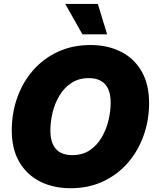

<svg xmlns="http://www.w3.org/2000/svg" viewBox="-20 -973 810 1003"><path d="M348.6 10.3Q258.8 10.3 189.5 -24.7Q120.1 -59.6 80.8 -127Q41.5 -194.3 41.5 -291.5Q41.5 -382.8 70.3 -463.6Q99.1 -544.4 153.1 -606Q207 -667.5 282.7 -702.6Q358.4 -737.8 452.6 -737.8Q542 -737.8 611.1 -703.1Q680.2 -668.5 719.5 -600.8Q758.8 -533.2 758.8 -435.5Q758.8 -344.2 729.7 -263.4Q700.7 -182.6 646.7 -121.1Q592.8 -59.6 517.3 -24.7Q441.9 10.3 348.6 10.3ZM357.4 -162.6Q410.2 -162.6 448 -187.5Q485.8 -212.4 510.3 -253.7Q534.7 -294.9 546.4 -343Q558.1 -391.1 558.1 -437Q558.1 -479 545.4 -507.6Q532.7 -536.1 507.3 -550.5Q481.9 -564.9 443.8 -564.9Q391.6 -564.9 353.3 -539.8Q314.9 -514.6 290.5 -473.6Q266.1 -432.6 254.6 -384.8Q243.2 -336.9 243.2 -291Q243.2 -249 255.9 -220.2Q268.6 -191.4 293.9 -177Q319.3 -162.6 357.4 -162.6ZM410.6 -793.5 320.8 -952.6H491.2L539.6 -793.5Z"/></svg>

Font: Inter 18pt Black
Style: Italic
Weight: 900
Italic angle: -9.3988°
Designer: Rasmus Andersson
Foundry: rsms
Version: Version 4.001;git-66647c0bb